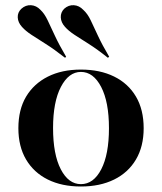

<svg xmlns="http://www.w3.org/2000/svg" viewBox="-20 -691 610 723"><path d="M284.7 11.3Q212.9 11.3 160.1 -14.9Q107.3 -41.1 78.2 -90.3Q49.2 -139.5 49.2 -208.1Q49.2 -278.2 78.2 -327Q107.3 -375.8 160.1 -402.4Q212.9 -429 284.7 -429Q356.5 -429 409.7 -402.8Q462.9 -376.6 491.9 -327.4Q521 -278.2 521 -208.1Q521 -139.5 491.9 -90.3Q462.9 -41.1 409.7 -14.9Q356.5 11.3 284.7 11.3ZM284.7 2.4Q332.3 2.4 361.3 -53.6Q390.3 -109.7 390.3 -208.1Q390.3 -307.3 360.9 -363.7Q331.5 -420.2 284.7 -420.2Q238.7 -420.2 209.3 -363.7Q179.8 -307.3 179.8 -208.9Q179.8 -109.7 208.9 -53.6Q237.9 2.4 284.7 2.4ZM225 -473.4Q183.9 -505.6 152.4 -525.4Q121 -545.2 98.8 -559.7Q76.6 -574.2 62.9 -589.5Q47.6 -606.5 46.8 -625.4Q46 -644.4 60.5 -658.1Q76.6 -672.6 96.8 -671.4Q116.9 -670.2 132.3 -654Q147.6 -639.5 159.3 -614.9Q171 -590.3 186.7 -556.5Q202.4 -522.6 229 -477.4ZM386.3 -473.4Q346 -505.6 314.5 -525.4Q283.1 -545.2 260.9 -559.7Q238.7 -574.2 225 -589.5Q209.7 -606.5 208.9 -625.4Q208.1 -644.4 221.8 -658.1Q237.9 -672.6 258.1 -671.4Q278.2 -670.2 293.5 -654Q309.7 -639.5 321.4 -614.9Q333.1 -590.3 348.8 -556.5Q364.5 -522.6 391.1 -477.4Z"/></svg>

Font: Playfair 144pt SemiExpanded ExtraBold
Style: Regular
Weight: 800
Width: 6
Designer: Claus Eggers Sørensen
Foundry: Claus Eggers Sørensen
Version: Version 2.203